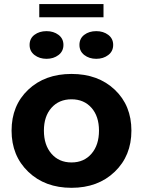

<svg xmlns="http://www.w3.org/2000/svg" viewBox="-20 -899 693 931"><path d="M170.4 -815.4V-879.4H481.9V-815.4ZM123.5 -681.2Q123.5 -712.4 147.2 -730.2Q170.9 -748 205.6 -748Q239.7 -748 263.7 -730Q287.6 -711.9 287.6 -681.2Q287.6 -650.4 263.7 -632.1Q239.7 -613.8 205.6 -613.8Q171.4 -613.8 147.5 -632.1Q123.5 -650.4 123.5 -681.2ZM365.2 -681.2Q365.2 -712.4 388.7 -730.2Q412.1 -748 446.8 -748Q481 -748 504.9 -730Q528.8 -711.9 528.8 -681.2Q528.8 -650.4 504.9 -632.1Q481 -613.8 446.8 -613.8Q412.6 -613.8 388.9 -632.1Q365.2 -650.4 365.2 -681.2ZM536.1 -65.9Q455.1 11.7 326.7 11.7Q198.2 11.7 117.2 -65.9Q36.1 -143.6 36.1 -265.6Q36.1 -387.7 116.9 -464.1Q197.8 -540.5 326.7 -540.5Q455.6 -540.5 536.4 -464.1Q617.2 -387.7 617.2 -265.6Q617.2 -143.6 536.1 -65.9ZM460 -265.6Q460 -335 423.6 -376.2Q387.2 -417.5 326.7 -417.5Q266.1 -417.5 229.5 -376.2Q192.9 -335 192.9 -265.6Q192.9 -195.8 229.5 -153.6Q266.1 -111.3 326.7 -111.3Q387.2 -111.3 423.6 -153.6Q460 -195.8 460 -265.6Z"/></svg>

Font: Epilogue
Style: Bold
Weight: 700
Designer: Tyler Finck
Foundry: Etcetera Type Co
Version: Version 2.112